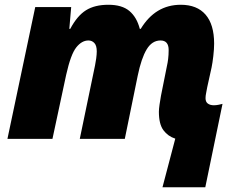

<svg xmlns="http://www.w3.org/2000/svg" viewBox="-20 -583 997 806"><path d="M662.1 203.1 715.8 -1Q685.1 -10.7 666 -36.4Q647 -62 647 -113.8Q647 -124.5 649.7 -143.8Q652.3 -163.1 655.8 -181.2L681.2 -308.1Q683.6 -317.9 685.8 -335Q688 -352.1 688 -373Q688 -413.1 653.8 -413.1Q618.2 -413.1 595.7 -375.7Q573.2 -338.4 558.1 -265.1L503.9 0H314.9L378.9 -308.1Q381.3 -319.3 383.8 -337.2Q386.2 -355 386.2 -367.2Q386.2 -391.6 376.2 -402.3Q366.2 -413.1 351.1 -413.1Q323.2 -413.1 300 -383.8Q276.9 -354.5 257.8 -269L200.2 0H11.2L127.9 -553.2H278.8L271 -461.9H274.9Q304.2 -517.1 341.1 -540Q377.9 -563 435.1 -563Q492.2 -563 523.2 -536.9Q554.2 -510.7 566.9 -461.9H570.8Q632.3 -563 738.8 -563Q807.1 -563 843 -521.5Q878.9 -480 878.9 -399.9Q878.9 -377.4 875.5 -347.9Q872.1 -318.4 868.2 -299.8L850.1 -217.8Q848.1 -206.1 845.5 -193.4Q842.8 -180.7 842.8 -170.9Q842.8 -155.3 852.5 -148.2Q862.3 -141.1 877.9 -141.1Q887.2 -141.1 898.2 -143.3Q909.2 -145.5 914.1 -147L841.8 203.1Z"/></svg>

Font: Open Sans ExtraBold
Style: Italic
Weight: 800
Italic angle: -12°
Designer: Monotype Design Team
Foundry: Monotype Imaging Inc.
Version: Version 3.000; ttfautohint (v1.8.4)